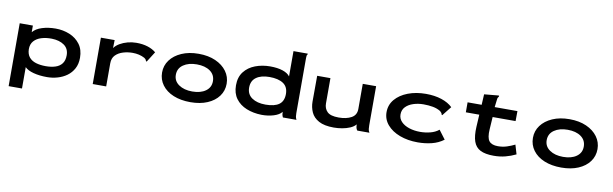

<svg xmlns="http://www.w3.org/2000/svg" viewBox="-50 -1207 6100 1912"><g transform="rotate(10 3000.0 -251.0)"><path d="M64 167V-469H197V-402Q228 -440 290 -459.5Q352 -479 427 -479Q502 -479 568 -452Q634 -425 674.5 -370.5Q715 -316 715 -234Q715 -171 690 -124.5Q665 -78 623.5 -48Q582 -18 530 -3Q478 12 424 12Q346 12 286.5 -4Q227 -20 199 -49V167ZM393 -93Q447 -93 489.5 -106.5Q532 -120 556 -151.5Q580 -183 580 -236Q580 -302 532 -336.5Q484 -371 406 -373Q348 -374 301 -359.5Q254 -345 226 -313.5Q198 -282 198 -231Q199 -180 224.5 -149.5Q250 -119 293.5 -106Q337 -93 393 -93Z M885 -468H1024L1022 -387Q1042 -415 1077 -435.5Q1112 -456 1155 -467.5Q1198 -479 1243 -479Q1307 -479 1357.5 -463Q1408 -447 1442 -418L1380 -320L1375 -312L1368 -316Q1366 -324 1361.5 -330.5Q1357 -337 1344 -346Q1291 -374 1223 -374Q1174 -374 1127.5 -360Q1081 -346 1051 -315.5Q1021 -285 1021 -233V1H885Z M1873 10Q1775 10 1701 -20.5Q1627 -51 1586 -106.5Q1545 -162 1545 -233Q1545 -303 1586 -358.5Q1627 -414 1701 -446.5Q1775 -479 1873 -479Q1971 -479 2044 -446.5Q2117 -414 2157.5 -358.5Q2198 -303 2198 -233Q2198 -162 2157.5 -107Q2117 -52 2044 -21Q1971 10 1873 10ZM1873 -98Q1957 -98 2008 -134.5Q2059 -171 2059 -234Q2059 -299 2008 -335.5Q1957 -372 1873 -372Q1790 -372 1737 -335.5Q1684 -299 1684 -234Q1684 -171 1737 -134.5Q1790 -98 1873 -98Z M2592 11Q2508 9 2440 -18.5Q2372 -46 2332 -100Q2292 -154 2292 -235Q2292 -318 2334 -372Q2376 -426 2445.5 -452.5Q2515 -479 2596 -479Q2671 -479 2723 -461.5Q2775 -444 2797 -413V-669H2941V-660Q2935 -654 2933.5 -647Q2932 -640 2932 -623V-65Q2932 -49 2934 -33Q2936 -17 2945 0H2808Q2801 -15 2798.5 -26.5Q2796 -38 2796 -55Q2772 -23 2714.5 -5.5Q2657 12 2592 11ZM2614 -96Q2706 -96 2751.5 -129.5Q2797 -163 2797 -235Q2797 -307 2747 -340.5Q2697 -374 2607 -374Q2523 -374 2474 -339Q2425 -304 2425 -235Q2425 -167 2477 -131.5Q2529 -96 2614 -96Z M3324 11Q3227 11 3171.5 -19.5Q3116 -50 3093.5 -100Q3071 -150 3071 -207L3072 -468H3206V-212Q3206 -161 3238.5 -128.5Q3271 -96 3354 -96Q3432 -96 3482.5 -124Q3533 -152 3533 -214V-468H3668V-73Q3668 -53 3670 -35Q3672 -17 3683 0H3560Q3550 -13 3547 -27.5Q3544 -42 3544 -60Q3523 -35 3487 -19.5Q3451 -4 3408.5 3.5Q3366 11 3324 11Z M4172 11Q4071 11 3990 -19.5Q3909 -50 3862 -105Q3815 -160 3815 -232Q3815 -306 3862 -361.5Q3909 -417 3990 -448Q4071 -479 4171 -479Q4260 -479 4329.5 -456Q4399 -433 4441 -392L4372 -305L4366 -298L4359 -303Q4358 -312 4354 -318Q4350 -324 4338 -335Q4304 -356 4260.5 -364Q4217 -372 4165 -372Q4111 -372 4063 -356.5Q4015 -341 3985.5 -310.5Q3956 -280 3956 -234Q3956 -191 3986 -160Q4016 -129 4066.5 -112.5Q4117 -96 4178 -96Q4228 -96 4278.5 -108.5Q4329 -121 4366 -151L4433 -62Q4380 -22 4312.5 -5.5Q4245 11 4172 11Z M4940 11Q4855 11 4805.5 -14Q4756 -39 4736.5 -95Q4717 -151 4722 -243L4729 -367H4593V-468H4735L4741 -575L4880 -588H4890L4891 -580Q4886 -573 4881.5 -566Q4877 -559 4876 -543L4867 -468H5097L5096 -367H4864L4856 -243Q4850 -156 4876 -123Q4902 -90 4965 -90Q5013 -90 5055 -103.5Q5097 -117 5135 -136L5163 -42Q5112 -17 5057 -3Q5002 11 4940 11Z M5623 10Q5525 10 5451 -20.5Q5377 -51 5336 -106.5Q5295 -162 5295 -233Q5295 -303 5336 -358.5Q5377 -414 5451 -446.5Q5525 -479 5623 -479Q5721 -479 5794 -446.5Q5867 -414 5907.5 -358.5Q5948 -303 5948 -233Q5948 -162 5907.5 -107Q5867 -52 5794 -21Q5721 10 5623 10ZM5623 -98Q5707 -98 5758 -134.5Q5809 -171 5809 -234Q5809 -299 5758 -335.5Q5707 -372 5623 -372Q5540 -372 5487 -335.5Q5434 -299 5434 -234Q5434 -171 5487 -134.5Q5540 -98 5623 -98Z"/></g></svg>

Font: Inconsolata ExtraExpanded ExtraBold
Style: Regular
Weight: 800
Width: 8
Monospace: yes
Designer: Raph Levien, Cyreal, Brenton Simpson
Foundry: Raph Levien, Cyreal, Google
Version: Version 3.001; ttfautohint (v1.8.2.53-6de2)